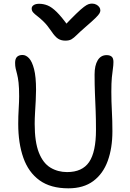

<svg xmlns="http://www.w3.org/2000/svg" viewBox="-20 -1012 708 1045"><path d="M352.2 13Q255.6 13 195.4 -30.4Q135.2 -73.8 107.2 -152.9Q79.2 -232 79.2 -338Q79.2 -379 81.7 -419.8Q84.2 -460.6 84.2 -488.4Q84.2 -534.2 81 -562.3Q77.8 -590.4 73.2 -607.5Q68.6 -624.6 65.4 -638.5Q62.2 -652.4 62.2 -669.8Q62.2 -692.6 72.8 -702.7Q83.4 -712.8 102.6 -712.8Q121.4 -712.8 138 -695.1Q154.6 -677.4 165.4 -635.9Q176.2 -594.4 176.2 -523.2Q176.2 -496.4 174.5 -464.5Q172.8 -432.6 170.8 -399.9Q168.8 -367.2 168.8 -337.6Q168.8 -239 191.6 -181.4Q214.4 -123.8 254.7 -99.6Q295 -75.4 345.2 -75.4Q427.8 -75.4 465.1 -130.2Q502.4 -185 502.4 -305Q502.4 -365.4 500.5 -412.1Q498.6 -458.8 496.7 -504.5Q494.8 -550.2 494.8 -606.8Q494.8 -655.8 511.8 -683.9Q528.8 -712 560.4 -712Q577.6 -712 587.5 -703.9Q597.4 -695.8 597.4 -674.8Q597.4 -657.2 594.5 -638.3Q591.6 -619.4 588.8 -590.6Q586 -561.8 586 -512.8Q586 -460.4 588.9 -407.5Q591.8 -354.6 591.8 -298Q591.8 -206 566.3 -136Q540.8 -66 487.7 -26.5Q434.6 13 352.2 13ZM480.8 -992.4Q494 -992.4 504.3 -986.9Q514.6 -981.4 520.4 -973.2Q526.2 -965 526.2 -955.2Q526.2 -948.4 521.6 -939.7Q517 -931 499.7 -914Q482.4 -897 445 -864.8Q414.6 -838.4 398.2 -822Q381.8 -805.6 369.2 -798.2Q356.6 -790.8 335.6 -790.8Q312.8 -790.8 296.3 -801.3Q279.8 -811.8 260.2 -841.2Q237.4 -874.8 217.8 -893.9Q198.2 -913 183.5 -924Q168.8 -935 160.6 -944.2Q152.4 -953.4 152.4 -965.6Q152.4 -977 163.3 -984.2Q174.2 -991.4 192.6 -991.4Q216.8 -991.4 239.3 -982.3Q261.8 -973.2 288.7 -946.8Q315.6 -920.4 353.8 -867L325.6 -866.6Q368.2 -911.6 394.8 -937.3Q421.4 -963 437.2 -974.8Q453 -986.6 462.6 -989.5Q472.2 -992.4 480.8 -992.4Z"/></svg>

Font: Shantell Sans Light
Style: Regular
Weight: 300
Designer: Stephen Nixon, Anya Danilova, Shantell Martin
Foundry: Arrow Type
Version: Version 1.011;[c5ecc13dd]